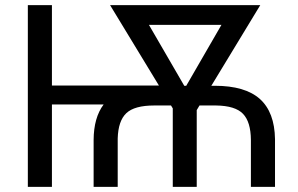

<svg xmlns="http://www.w3.org/2000/svg" viewBox="-20 -731 1167 751"><path d="M346.2 0H440.4V-189.5Q442.4 -258.3 474.1 -288.3Q505.9 -318.4 583 -318.4H648.9L655.8 -307.1V0H749.5V-300.3L760.3 -318.4H825.2Q900.4 -317.4 930.7 -285.6Q960.9 -253.9 961.4 -183.6V0H1055.7V-186.5Q1054.2 -292 996.6 -343.8Q939 -395.5 819.8 -395.5H806.6L998 -710.9H410.6L601.6 -396.5H183.1V-710.9H88.9V0H183.1V-322.3H385.3Q346.7 -271 346.2 -183.6ZM700.7 -395.5 562.5 -633.8H846.2L708.5 -395.5Z"/></svg>

Font: FAU Chimera
Style: Regular
Weight: 400
Version: Version 1.002;hotconv 1.0.117;makeotfexe 2.5.65602